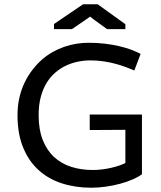

<svg xmlns="http://www.w3.org/2000/svg" viewBox="-20 -877 762 910"><path d="M63 0ZM405.3 -334H652.8V-51.3Q636.2 -38.6 609.4 -26.9Q582.5 -15.1 550.3 -6.3Q518.1 2.4 482.2 7.6Q446.3 12.7 412.1 12.7Q336.9 12.7 272.9 -8.1Q209 -28.8 162.4 -71.3Q115.7 -113.8 89.4 -178.5Q63 -243.2 63 -331.1Q63 -376.5 72.3 -415.8Q81.5 -455.1 97.7 -487.8Q113.8 -520.5 134.8 -547.4Q155.8 -574.2 179.2 -594.7Q202.6 -615.2 229.5 -630.4Q256.3 -645.5 284.9 -655.3Q313.5 -665 342.5 -669.7Q371.6 -674.3 400.4 -674.3Q441.4 -674.3 477.5 -669.9Q513.7 -665.5 544.9 -658.2Q576.2 -650.9 601.6 -641.4Q627 -631.8 646.5 -621.6L616.7 -543Q600.6 -549.8 578.9 -558.1Q557.1 -566.4 530.8 -573.7Q504.4 -581.1 473.4 -585.9Q442.4 -590.8 408.2 -590.8Q379.9 -590.8 350.6 -585Q321.3 -579.1 294.2 -566.7Q267.1 -554.2 243.2 -533.9Q219.2 -513.7 201.4 -484.9Q183.6 -456.1 173.3 -417.7Q163.1 -379.4 163.1 -331.1Q163.1 -263.2 182.4 -214.1Q201.7 -165 235.8 -133.3Q270 -101.6 317.1 -86.4Q364.3 -71.3 419.9 -71.3Q442.4 -71.3 465.1 -74.2Q487.8 -77.1 508.5 -82Q529.3 -86.9 546.4 -92.8Q563.5 -98.6 574.2 -104.5V-261.7L405.3 -260.7ZM374 -856.9H442.9L574.2 -762.2V-738.8H487.8L426.3 -783.2L407.2 -798.3L387.2 -784.2L320.8 -738.8H235.8V-763.2Z"/></svg>

Font: PT Astra Sans
Style: Regular
Weight: 400
Designer: A.Korolkova, I. Chaeva
Foundry: ParaType Ltd
Version: Version 1.001; ttfautohint (v1.6)